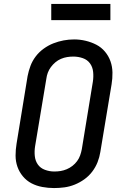

<svg xmlns="http://www.w3.org/2000/svg" viewBox="-20 -946 640 974"><path d="M254 8Q224 8 194.5 2.5Q165 -3 140 -16Q115 -29 96.5 -51Q78 -73 68.5 -100Q59 -127 59 -157Q59 -187 64 -217L120 -560Q125 -586 134.5 -611.5Q144 -637 161 -659.5Q178 -682 201.5 -699Q225 -716 250.5 -726Q276 -736 302.5 -741Q329 -746 356 -746Q386 -746 415 -739Q444 -732 469 -719Q494 -706 512.5 -684Q531 -662 540.5 -635Q550 -608 550.5 -578Q551 -548 546 -518L489 -175Q485 -149 475 -123.5Q465 -98 448 -75.5Q431 -53 408 -36.5Q385 -20 359 -9.5Q333 1 306.5 4.5Q280 8 254 8ZM255 -76Q255 -76 255.5 -76Q256 -76 256 -76Q272 -76 287.5 -78.5Q303 -81 318.5 -87.5Q334 -94 347.5 -104.5Q361 -115 371 -128.5Q381 -142 386.5 -157.5Q392 -173 395 -189L451 -531Q455 -556 452.5 -581Q450 -606 436.5 -624.5Q423 -643 400 -651Q377 -659 352 -659Q336 -659 320.5 -656.5Q305 -654 289.5 -647.5Q274 -641 261 -630Q248 -619 238 -605.5Q228 -592 222.5 -577Q217 -562 215 -546L158 -204Q154 -179 156.5 -154.5Q159 -130 172 -111.5Q185 -93 208 -84.5Q231 -76 255 -76ZM540 -844H240V-926H540Z"/></svg>

Font: Iosevka Curly Slab MdExObl
Style: Regular
Weight: 500
Width: 7
Italic angle: -9°
Monospace: yes
Designer: Belleve Invis
Foundry: Belleve Invis
Version: Version 11.1.0; ttfautohint (v1.8.3)